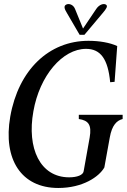

<svg xmlns="http://www.w3.org/2000/svg" viewBox="-20 -919 630 955"><path d="M270 16C392 16 473 -40 499 -86L526 -235C537 -298 562 -320 590 -327V-348H372V-327C420 -320 437 -298 426 -235L396 -67C393 -48 363 -37 324 -37C179 -37 113 -182 146 -365C177 -543 291 -676 408 -676C480 -676 517 -626 528 -510L550 -512L563 -690C526 -707 474 -716 420 -716C224 -716 72 -572 31 -339C-6 -126 86 16 270 16ZM309 -896C296 -889 300 -875 313 -854L376 -746H400L490 -853C509 -875 518 -889 507 -896C496 -903 474 -897 459 -875L393 -777L353 -875C344 -897 322 -903 309 -896Z"/></svg>

Font: RL Madena Oblique
Style: Regular
Weight: 400
Italic angle: -10°
Designer: I Kadek Wantara Putra
Foundry: Roughlines ID
Version: Version 1.000;Glyphs 3.1.2 (3151)